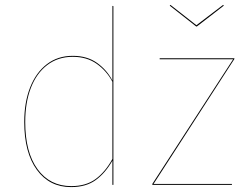

<svg xmlns="http://www.w3.org/2000/svg" viewBox="-20 -755 1012 784"><path d="M443 -730V0H439V-99Q410 -48 370.5 -19.5Q331 9 270 9Q182 9 130.5 -61.5Q79 -132 79 -257Q79 -337 103 -398Q127 -459 171.5 -493Q216 -527 277 -527Q336 -527 376.5 -498Q417 -469 439 -426V-731ZM439 -106V-421Q416 -465 375.5 -494Q335 -523 277 -523Q217 -523 173 -489.5Q129 -456 106 -396Q83 -336 83 -257Q83 -133 133.5 -64Q184 5 271 5Q331 5 370.5 -24Q410 -53 439 -106ZM937 -514 607 -4H927V0H602V-4L932 -513H632V-517H937ZM894 -732 784 -647H781L673 -732L676 -735L782 -652L891 -735Z"/></svg>

Font: FiraGO Four
Style: Regular
Weight: 100
Designer: bBox Type
Foundry: bBox Type GmbH
Version: Version 1.001